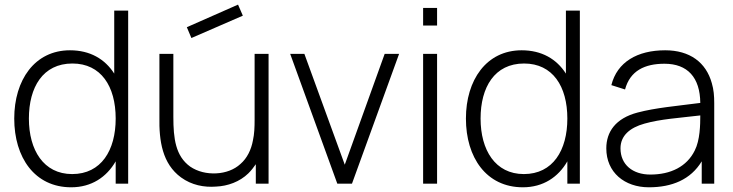

<svg xmlns="http://www.w3.org/2000/svg" viewBox="-20 -796 3178 832"><path d="M475 -750V-477.1C434.4 -540.6 369.8 -578.1 283.3 -578.1C130.2 -578.1 41.7 -449 41.7 -282.3C41.7 -113.5 130.2 15.6 288.5 15.6C376 15.6 441.7 -28.1 481.3 -96.9V0H535.4V-750ZM292.7 -41.7C168.8 -41.7 105.2 -145.8 105.2 -282.3C105.2 -417.7 165.6 -520.8 293.8 -520.8C417.7 -520.8 481.3 -421.9 481.3 -282.3C481.3 -144.8 418.8 -41.7 292.7 -41.7Z M1032.3 -728.1 1011.5 -776 789.6 -678.1 809.4 -631.2ZM1083.3 -562.5V-276C1083.3 -245.8 1082.3 -215.6 1076 -187.5C1068.8 -147.9 1051 -110.4 1021.9 -85.4C994.8 -60.4 957.3 -46.9 917.7 -44.8C876 -42.7 836.5 -52.1 804.2 -74C740.6 -119.8 731.2 -195.8 731.2 -289.6V-562.5H670.8V-288.5C668.8 -185.4 683.3 -86.5 764.6 -27.1C810.4 6.2 864.6 16.7 916.7 12.5C966.7 10.4 1018.8 -8.3 1056.2 -44.8C1068.8 -57.3 1079.2 -70.8 1088.5 -84.4V0H1143.8V-562.5Z M1646.9 -562.5 1474 -82.3 1299 -562.5H1237.5L1441.7 0H1505.2L1709.4 -562.5Z M1813.5 -761.5V-685.4H1874V-761.5ZM1813.5 -562.5H1874V0H1813.5Z M2432.3 -750V-477.1C2391.7 -540.6 2327.1 -578.1 2240.6 -578.1C2087.5 -578.1 1999 -449 1999 -282.3C1999 -113.5 2087.5 15.6 2245.8 15.6C2333.3 15.6 2399 -28.1 2438.5 -96.9V0H2492.7V-750ZM2250 -41.7C2126 -41.7 2062.5 -145.8 2062.5 -282.3C2062.5 -417.7 2122.9 -520.8 2251 -520.8C2375 -520.8 2438.5 -421.9 2438.5 -282.3C2438.5 -144.8 2376 -41.7 2250 -41.7Z M3075 0V-349C3075 -380.2 3072.9 -407.3 3064.6 -435.4C3039.6 -526 2968.8 -578.1 2862.5 -578.1C2741.7 -578.1 2654.2 -527.1 2629.2 -427.1L2688.5 -408.3C2710.4 -489.6 2774 -519.8 2859.4 -519.8C2959.4 -519.8 3013.5 -460.4 3014.6 -350C2911.5 -336.5 2821.9 -329.2 2742.7 -308.3C2647.9 -283.3 2607.3 -225 2607.3 -153.1C2607.3 -49 2686.5 15.6 2791.7 15.6C2891.7 15.6 2972.9 -17.7 3020.8 -96.9V0ZM2990.6 -143.8C2956.2 -74 2886.5 -39.6 2797.9 -39.6C2721.9 -39.6 2668.8 -82.3 2668.8 -153.1C2668.8 -208.3 2709.4 -242.7 2772.9 -260.4C2843.8 -280.2 2918.8 -284.4 3014.6 -295.8C3014.6 -256.2 3013.5 -188.5 2990.6 -143.8Z"/></svg>

Font: Manrope3 Light
Style: Regular
Weight: 300
Designer: Mikhail Sharanda
Foundry: Mikhail Sharanda
Version: Version 3.000;PS 003.000;hotconv 1.0.88;makeotf.lib2.5.64775